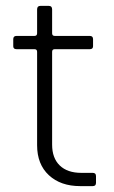

<svg xmlns="http://www.w3.org/2000/svg" viewBox="-20 -632 387 652"><path d="M97 -465H36Q25 -465 25 -475V-499Q25 -510 36 -510H97Q106 -510 106 -519V-600Q106 -612 117 -612H146Q157 -612 157 -600V-519Q157 -510 166 -510H285Q296 -510 296 -499V-475Q296 -465 285 -465H166Q157 -465 157 -456V-141Q157 -95 183 -70Q209 -45 256 -45H295Q306 -45 306 -34V-11Q306 0 295 0H252Q186 0 146 -37Q106 -74 106 -139V-456Q106 -465 97 -465Z"/></svg>

Font: Rajdhani
Style: Regular
Weight: 400
Designer: Satya Rajpurohit, Jyotish Sonowal
Foundry: Indian Type Foundry
Version: Version 1.201 February 1, 2022